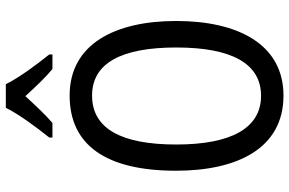

<svg xmlns="http://www.w3.org/2000/svg" viewBox="-187 -796 993 659"><g transform="rotate(-90 309.5 -466.5)"><path d="M350 -943H269C248 -900 204 -840 167 -794V-783H217C244 -806 277 -841 309 -876C341 -841 372 -808 402 -783H452V-794C418 -836 372 -898 350 -943ZM567 -358C567 -568 488 -724 311 -724C139 -724 53 -596 53 -359C53 -151 128 10 311 10C488 10 567 -148 567 -358ZM143 -358C143 -546 197 -647 311 -647C422 -647 476 -547 476 -358C476 -168 421 -67 310 -67C199 -67 143 -170 143 -358Z"/></g></svg>

Font: Noto Sans Lao Condensed
Style: Regular
Weight: 400
Width: 3
Designer: Monotype Design Team
Foundry: Monotype Imaging Inc.
Version: Version 2.004